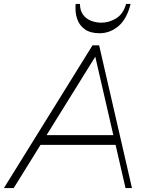

<svg xmlns="http://www.w3.org/2000/svg" viewBox="-73 -962 748 982"><path d="M-53 0 400 -730H434L602 0H569L409 -695L423 -686L-3 0ZM114 -221 123 -271H532L523 -221ZM436 -792Q389 -792 360.5 -812.5Q332 -833 321 -867Q310 -901 314 -942H336Q336 -908 352 -886.5Q368 -865 393.5 -855.5Q419 -846 445 -846Q485 -846 521 -868Q557 -890 572 -942H595Q576 -865 533 -828.5Q490 -792 436 -792Z"/></svg>

Font: Savate ExtraLight
Style: Italic
Weight: 200
Italic angle: -11°
Designer: Max Esnée
Foundry: Plomb Type
Version: Version 2.000